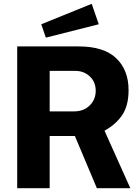

<svg xmlns="http://www.w3.org/2000/svg" viewBox="-20 -985 731 1005"><path d="M487 0 372 -273H240V0H70V-742H392Q524 -742 588.5 -680Q653 -618 653 -513Q653 -432 619.5 -382.5Q586 -333 527 -301L662 0ZM374 -614H240V-402H368Q418 -402 449.5 -433Q481 -464 481 -510Q481 -556 450 -585Q419 -614 374 -614ZM497 -858 220 -788 196 -858 460 -965Z"/></svg>

Font: Morrison
Style: Bold
Weight: 700
Designer: Pablo Impallari, Rodrigo Fuenzalida (Modified by Dan O. Williams)
Version: Version 0.03;June 6, 2019;FontCreator 11.5.0.2425 64-bit; tt